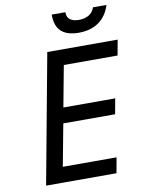

<svg xmlns="http://www.w3.org/2000/svg" viewBox="-100 -1011 814 1080"><g transform="rotate(-10 306.5 -471.0)"><path d="M211 -739H613L597 -651H290L246 -416H542L526 -328H230L185 -88H492L476 0H74ZM350 -942Q350 -911 369 -898.5Q388 -886 418 -886Q450 -886 473.5 -899Q497 -912 508 -942H585Q565 -879 519 -847Q473 -815 405 -815Q339 -815 305.5 -845.5Q272 -876 272 -942Z"/></g></svg>

Font: Involve Medium Oblique
Style: Italic
Weight: 500
Italic angle: -10.5°
Designer: Stefan Peev
Foundry: Context Ltd.
Version: Version 1.001